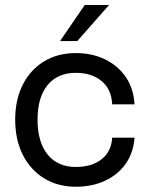

<svg xmlns="http://www.w3.org/2000/svg" viewBox="-20 -720 583 751"><path d="M406.6 -700.5H311.4L215 -559.5H282.4ZM39.4 -252Q39.4 -173.3 69.3 -114.2Q99.3 -55.1 152.7 -22.4Q206.1 10.4 276.7 10.4Q340.5 10.4 390.6 -12.9Q440.7 -36.1 471.4 -79.1Q502 -122 506.2 -181.5H418.8Q415.8 -127.1 377.1 -97Q338.5 -66.9 276.7 -66.9Q205.7 -66.9 166.3 -115.5Q126.9 -164.1 126.9 -252Q126.9 -339.3 166.1 -387.2Q205.4 -435.1 276.7 -435.1Q339 -435.1 377.7 -402.6Q416.4 -370.1 418.8 -311.9H506.2Q502.9 -373.1 472.4 -418Q442 -462.9 391.3 -487.6Q340.6 -512.4 276.7 -512.4Q206 -512.4 152.6 -480.1Q99.1 -447.7 69.3 -389.2Q39.4 -330.6 39.4 -252Z"/></svg>

Font: Overused Grotesk Light
Style: Regular
Weight: 300
Designer: RandomMaerks
Version: Version 0.005